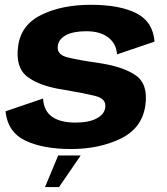

<svg xmlns="http://www.w3.org/2000/svg" viewBox="-20 -618 696 802"><path d="M277 4.5Q394.5 4.5 484 -39Q573.5 -82.5 587 -177Q600 -266 547 -303.2Q494 -340.5 385.5 -356Q307.5 -367 261.8 -378.5Q216 -390 221.5 -426.5Q225 -454.5 255.5 -471Q286 -487.5 340.5 -487.5Q398.5 -487.5 432 -461.8Q465.5 -436 469 -391L625.5 -444Q619 -528 549 -563Q479 -598 359.5 -598Q240 -598 154.2 -556.8Q68.5 -515.5 56 -427Q43 -336.5 94.5 -297.2Q146 -258 247.5 -243Q330 -229 377.8 -217.2Q425.5 -205.5 419.5 -168Q415.5 -140 383.2 -123Q351 -106 295 -106Q231.5 -106 197 -130.8Q162.5 -155.5 160 -206.5L3 -153Q12 -66 85.8 -30.8Q159.5 4.5 277 4.5ZM168 163.5H226.5L317 31.5H223Z"/></svg>

Font: Anybody
Style: Bold Italic
Weight: 700
Italic angle: -10°
Designer: Tyler Finck
Foundry: Etcetera Type Company
Version: Version 1.113;gftools[0.9.25]